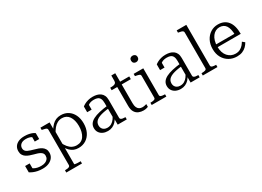

<svg xmlns="http://www.w3.org/2000/svg" viewBox="-24 -1615 3697 2714"><g transform="rotate(-30 1825.0 -258.5)"><path d="M361 -130Q361 -154 349.5 -169.5Q338 -185 318.5 -196Q299 -207 274.5 -214.5Q250 -222 223 -229Q193 -237 163.5 -247.5Q134 -258 110 -274Q86 -290 71.5 -315Q57 -340 57 -377Q57 -420 78.5 -452Q100 -484 140 -501.5Q180 -519 235 -519Q278 -519 310.5 -512Q343 -505 365 -495Q387 -485 399 -475V-379H327V-467Q335 -466 340.5 -462.5Q346 -459 350 -453.5Q354 -448 355 -440.5Q356 -433 354 -426Q343 -442 325 -452.5Q307 -463 284.5 -468.5Q262 -474 235 -474Q180 -474 151.5 -449Q123 -424 123 -386Q123 -362 135 -345.5Q147 -329 167 -319Q187 -309 212 -301.5Q237 -294 264 -286Q294 -278 323.5 -267.5Q353 -257 376.5 -241Q400 -225 414.5 -200.5Q429 -176 429 -140Q429 -97 406 -63.5Q383 -30 340 -10Q297 10 236 10Q191 10 154 2.5Q117 -5 88 -17.5Q59 -30 36 -45V-148H110V-31Q99 -39 92.5 -46.5Q86 -54 83.5 -61Q81 -68 81 -75.5Q81 -83 84 -91Q102 -72 125 -59.5Q148 -47 176 -41Q204 -35 236 -35Q275 -35 302.5 -46.5Q330 -58 345.5 -79Q361 -100 361 -130Z M750 223H494V186H496Q520 186 538.5 183Q557 180 567.5 172Q578 164 578 150V-426Q578 -441 570 -448.5Q562 -456 546 -460.5Q530 -465 505 -470L494 -472V-509H644V-381L650 -373V176Q650 179 663 181.5Q676 184 693 185Q710 186 723 186H750ZM821 10Q779 10 746 -3.5Q713 -17 685.5 -44Q658 -71 633 -112L636 -181Q659 -134 685.5 -101.5Q712 -69 745.5 -52.5Q779 -36 818 -36Q857 -36 887 -51.5Q917 -67 937 -97Q957 -127 967.5 -167.5Q978 -208 978 -258Q978 -307 967.5 -347Q957 -387 937.5 -415.5Q918 -444 889 -459Q860 -474 823 -474Q782 -474 748.5 -456Q715 -438 687.5 -405Q660 -372 636 -324L633 -390Q660 -433 688.5 -461.5Q717 -490 751 -504.5Q785 -519 829 -519Q897 -519 947.5 -486.5Q998 -454 1026.5 -395.5Q1055 -337 1055 -258Q1055 -179 1026 -118.5Q997 -58 944 -24Q891 10 821 10Z M1476 -306V-265Q1423 -260 1381 -251.5Q1339 -243 1309 -231.5Q1279 -220 1259.5 -204.5Q1240 -189 1230.5 -169Q1221 -149 1221 -124Q1221 -97 1232.5 -77Q1244 -57 1265.5 -45.5Q1287 -34 1316 -34Q1354 -34 1383.5 -51.5Q1413 -69 1435 -99.5Q1457 -130 1472 -168L1474 -110Q1458 -74 1433 -47Q1408 -20 1374.5 -5Q1341 10 1300 10Q1256 10 1221 -6Q1186 -22 1165.5 -52.5Q1145 -83 1145 -124Q1145 -165 1166 -195Q1187 -225 1228.5 -246.5Q1270 -268 1332 -282.5Q1394 -297 1476 -306ZM1462 0V-107L1455 -109V-356Q1455 -401 1442.5 -427Q1430 -453 1406 -463.5Q1382 -474 1347 -474Q1295 -474 1262 -454.5Q1229 -435 1210 -408Q1208 -418 1211 -427Q1214 -436 1219 -444Q1224 -452 1231.5 -457Q1239 -462 1249 -464V-368H1176V-461Q1190 -473 1215 -486.5Q1240 -500 1274 -509.5Q1308 -519 1351 -519Q1386 -519 1417 -511.5Q1448 -504 1473.5 -486Q1499 -468 1513 -438Q1527 -408 1527 -364V-73Q1527 -59 1538 -51Q1549 -43 1567.5 -40Q1586 -37 1609 -37H1610V0Z M1631 -464V-505H1636Q1666 -505 1687 -509Q1708 -513 1719 -524.5Q1730 -536 1730 -557L1778 -509H1944V-464ZM1795 -157Q1795 -114 1807 -88Q1819 -62 1840 -50Q1861 -38 1889 -38Q1910 -38 1927.5 -42.5Q1945 -47 1957 -50V-5Q1948 -1 1936 2.5Q1924 6 1910 8Q1896 10 1881 10Q1840 10 1803.5 -5Q1767 -20 1744.5 -56.5Q1722 -93 1722 -156V-495L1730 -502L1731 -647H1795Z M2130 -634Q2107 -634 2092 -648.5Q2077 -663 2077 -688Q2077 -713 2092 -726.5Q2107 -740 2130 -740Q2153 -740 2168.5 -726.5Q2184 -713 2184 -688Q2184 -663 2168.5 -648.5Q2153 -634 2130 -634ZM2173 -509V-73Q2173 -51 2196 -44Q2219 -37 2255 -37H2256V0H2017V-37H2018Q2054 -37 2077 -44Q2100 -51 2100 -73V-426Q2100 -448 2082.5 -455.5Q2065 -463 2027 -470L2016 -472V-509Z M2666 -306V-265Q2613 -260 2571 -251.5Q2529 -243 2499 -231.5Q2469 -220 2449.5 -204.5Q2430 -189 2420.5 -169Q2411 -149 2411 -124Q2411 -97 2422.5 -77Q2434 -57 2455.5 -45.5Q2477 -34 2506 -34Q2544 -34 2573.5 -51.5Q2603 -69 2625 -99.5Q2647 -130 2662 -168L2664 -110Q2648 -74 2623 -47Q2598 -20 2564.5 -5Q2531 10 2490 10Q2446 10 2411 -6Q2376 -22 2355.5 -52.5Q2335 -83 2335 -124Q2335 -165 2356 -195Q2377 -225 2418.5 -246.5Q2460 -268 2522 -282.5Q2584 -297 2666 -306ZM2652 0V-107L2645 -109V-356Q2645 -401 2632.5 -427Q2620 -453 2596 -463.5Q2572 -474 2537 -474Q2485 -474 2452 -454.5Q2419 -435 2400 -408Q2398 -418 2401 -427Q2404 -436 2409 -444Q2414 -452 2421.5 -457Q2429 -462 2439 -464V-368H2366V-461Q2380 -473 2405 -486.5Q2430 -500 2464 -509.5Q2498 -519 2541 -519Q2576 -519 2607 -511.5Q2638 -504 2663.5 -486Q2689 -468 2703 -438Q2717 -408 2717 -364V-73Q2717 -59 2728 -51Q2739 -43 2757.5 -40Q2776 -37 2799 -37H2800V0Z M3007 -737V-73Q3007 -51 3030 -44Q3053 -37 3088 -37H3090V0H2851V-37H2853Q2889 -37 2911.5 -44Q2934 -51 2934 -73V-654Q2934 -668 2926 -676Q2918 -684 2902.5 -689Q2887 -694 2861 -698L2850 -700V-737Z M3233 -251Q3233 -199 3246 -159Q3259 -119 3283.5 -91.5Q3308 -64 3340 -49.5Q3372 -35 3410 -35Q3453 -35 3483.5 -51.5Q3514 -68 3534.5 -91.5Q3555 -115 3568 -138L3606 -107Q3588 -74 3561 -47.5Q3534 -21 3496.5 -5.5Q3459 10 3408 10Q3338 10 3281.5 -22Q3225 -54 3191.5 -113Q3158 -172 3158 -253Q3158 -332 3189 -391.5Q3220 -451 3273.5 -485Q3327 -519 3393 -519Q3446 -519 3486 -501.5Q3526 -484 3554 -449Q3582 -414 3596 -362.5Q3610 -311 3610 -242H3214V-287H3557L3533 -268Q3532 -320 3523 -359Q3514 -398 3497 -423Q3480 -448 3454 -461Q3428 -474 3393 -474Q3359 -474 3330 -458.5Q3301 -443 3279 -414Q3257 -385 3245 -343.5Q3233 -302 3233 -251Z"/></g></svg>

Font: Roboto Serif 36pt Light
Style: Regular
Weight: 300
Designer: Greg Gazdowicz
Foundry: Commercial Type
Version: Version 1.008